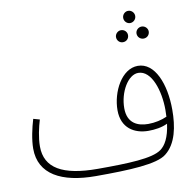

<svg xmlns="http://www.w3.org/2000/svg" viewBox="-85 -851 975 959"><g transform="rotate(-10 402.5 -371.5)"><path d="M626 -702C643 -702 657 -716 657 -733C657 -750 643 -764 626 -764C610 -764 596 -750 596 -733C596 -716 610 -702 626 -702ZM574 -614C592 -614 605 -627 605 -645C605 -661 592 -675 574 -675C558 -675 544 -661 544 -645C544 -627 558 -614 574 -614ZM679 -614C696 -614 710 -627 710 -645C710 -661 696 -675 679 -675C662 -675 648 -661 648 -645C648 -627 662 -614 679 -614ZM325 21C498 21 636 15 684 -24C742 -69 758 -155 758 -239C758 -371 712 -485 626 -485C544 -485 488 -377 488 -284C488 -193 552 -156 623 -156C656 -156 691 -161 720 -175C711 -106 689 -69 664 -51C618 -17 497 -13 340 -13C163 -13 75 -63 75 -173C75 -218 87 -270 98 -306L66 -315C53 -272 40 -214 40 -168C40 -38 151 21 325 21ZM523 -288C523 -370 570 -450 622 -450C690 -450 724 -341 724 -245C724 -233 723 -221 723 -210C697 -198 662 -190 628 -190C575 -190 523 -211 523 -288Z"/></g></svg>

Font: Noto Sans Arabic UI Cn XLt
Style: Regular
Weight: 200
Width: 3
Designer: Monotype Design Team, Nadine Chahine and Nizar Qandah
Foundry: Monotype Imaging Inc.
Version: Version 2.010